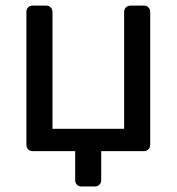

<svg xmlns="http://www.w3.org/2000/svg" viewBox="-20 -540 632 686"><path d="M271.5 126.3Q261.3 126.3 254.9 119.9Q248.6 113.5 248.6 103.3V0H97.2Q87 0 80.6 -6.4Q74.3 -12.7 74.3 -22.9V-497.1Q74.3 -507.3 80.6 -513.6Q87 -520 97.2 -520H144.6Q154.7 -520 161.1 -513.6Q167.5 -507.3 167.5 -497.1V-79.9H423.5V-497.1Q423.5 -507.3 429.9 -513.6Q436.3 -520 446.4 -520H493.8Q504 -520 510.4 -513.6Q516.7 -507.3 516.7 -497.1V-22.9Q516.7 -12.7 510.4 -6.4Q504 0 493.8 0H341.6V103.3Q341.6 113.5 335.2 119.9Q328.9 126.3 318.7 126.3Z"/></svg>

Font: Rubik Light
Style: Regular
Weight: 300
Designer: Hubert and Fischer
Foundry: Hubert and Fischer
Version: Version 2.300;gftools[0.9.30]